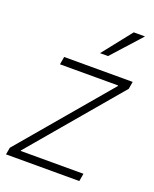

<svg xmlns="http://www.w3.org/2000/svg" viewBox="-142 -842 741 923"><g transform="rotate(20 228.5 -380.5)"><path d="M3.4 0 9.8 -36.1 396.5 -492.7 397 -495.6H99.1L106 -535.6H456.5L450.2 -498L64.5 -42.5L64 -39.6H385.3L378.4 0ZM261.7 -611.8 379.9 -761.2H437.5L302.7 -611.8Z"/></g></svg>

Font: Inter Display Extra Light
Style: Italic
Weight: 200
Italic angle: -9.39999°
Designer: Rasmus Andersson
Foundry: rsms
Version: Version 4.000;git-4fc901f